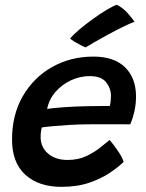

<svg xmlns="http://www.w3.org/2000/svg" viewBox="-20 -764 594 782"><path d="M483.5 -104.5Q463 -84.5 428.2 -60.8Q393.5 -37 344.2 -20Q295 -3 230 -3Q137.5 -3 83.2 -52.2Q29 -101.5 29 -195.5Q29 -296.5 73 -372.5Q117 -448.5 192.2 -491Q267.5 -533.5 360.5 -533.5Q444.5 -533.5 489.2 -490Q534 -446.5 534 -370.5Q534 -314 510.5 -257.5Q504.5 -257.5 482.2 -257.8Q460 -258 430.5 -258Q401 -258 372.5 -258Q344 -258 325.5 -257.5Q294.5 -257 260.2 -255Q226 -253 196.5 -250.2Q167 -247.5 150.5 -245Q145.5 -229 145.5 -205.5Q145.5 -164.5 175.8 -138.5Q206 -112.5 255 -112.5Q298 -112.5 331.5 -128.2Q365 -144 388.8 -163.5Q412.5 -183 426.5 -194Q430 -190.5 442.2 -174.5Q454.5 -158.5 467 -139Q479.5 -119.5 483.5 -104.5ZM172 -320.5Q191.5 -323.5 236.2 -327Q281 -330.5 335 -331.5Q366.5 -332 394.2 -332.2Q422 -332.5 427.5 -332.5Q429.5 -341 430.8 -352Q432 -363 432 -374Q431.5 -405 411.8 -429.5Q392 -454 345.5 -454Q306 -454 269.2 -437Q232.5 -420 206.2 -390Q180 -360 172 -320.5ZM456 -744.5Q482.5 -731 502 -708.2Q521.5 -685.5 528 -675.5Q509 -668.5 479.5 -654Q450 -639.5 418.8 -622.5Q387.5 -605.5 362.8 -591.2Q338 -577 329 -571Q324 -572.5 310.5 -579.2Q297 -586 283.8 -594Q270.5 -602 265.5 -607Q278 -622.5 303.5 -644Q329 -665.5 358.5 -686.8Q388 -708 414.5 -724Q441 -740 456 -744.5Z"/></svg>

Font: Grandstander Medium
Style: Italic
Weight: 500
Italic angle: -15°
Designer: Tyler Finck
Foundry: Etcetera Type Co
Version: Version 1.200; ttfautohint (v1.8.3)